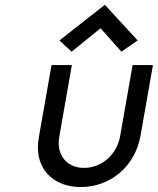

<svg xmlns="http://www.w3.org/2000/svg" viewBox="-20 -754 644 784"><path d="M272.5 -543 390.6 -638.7 475.6 -543 542 -588.9 408.2 -734.4 222.7 -588.9ZM521.5 -488.3 470.7 -199.2C459 -127 398.4 -68.4 323.2 -68.4C257.8 -68.4 219.7 -113.3 219.7 -168.9C219.7 -177.7 220.7 -188.5 222.7 -199.2L273.4 -488.3H190.4L139.6 -199.2C136.7 -182.6 134.8 -167 134.8 -152.3C134.8 -50.8 209 9.8 309.6 9.8C426.8 9.8 530.3 -70.3 553.7 -199.2L604.5 -488.3Z"/></svg>

Font: Sen-gleads
Style: Italic
Weight: 400
Designer: Kosal Sen, Philatype
Foundry: Philatype
Version: Version 1.004; ttfautohint (v1.8.3)